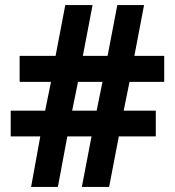

<svg xmlns="http://www.w3.org/2000/svg" viewBox="-20 -733 686 753"><path d="M488 -412 465 -299H591V-198H446L408 0H301L339 -198H244L207 0H102L138 -198H22V-299H157L180 -412H57V-514H198L236 -713H343L305 -514H402L440 -713H545L507 -514H624V-412ZM263 -299H359L382 -412H286Z"/></svg>

Font: Noto Sans Canadian Aboriginal
Style: Regular
Weight: 400
Designer: Monotype Design Team, Typotheque's Kevin King
Foundry: Monotype Imaging Inc.
Version: Version 2.002